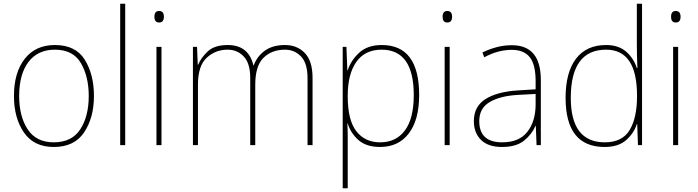

<svg xmlns="http://www.w3.org/2000/svg" viewBox="-20 -780 3750 1032"><path d="M485 -264Q485 -379 436 -458.5Q387 -538 275 -538Q171 -538 113 -464Q55 -390 55 -264Q55 -146 108.5 -68Q162 10 269 10Q380 10 432.5 -69Q485 -148 485 -264ZM83 -264Q83 -381 133 -447Q183 -513 275 -513Q373 -513 415 -440.5Q457 -368 457 -264Q457 -155 411.5 -85Q366 -15 269 -15Q175 -15 129 -84.5Q83 -154 83 -264Z M653 0H626V-760H653Z M835 -721Q810 -721 810 -690Q810 -659 835 -659Q861 -659 861 -690Q861 -721 835 -721ZM848 -528H821V0H848Z M1512 -538Q1446 -538 1404 -508Q1362 -478 1344 -429H1342Q1316 -538 1204 -538Q1133 -538 1096.5 -503.5Q1060 -469 1045 -432H1043L1039 -528H1017V0H1044V-325Q1044 -426 1091 -469.5Q1138 -513 1204 -513Q1255 -513 1290 -476.5Q1325 -440 1325 -360V0H1352V-325Q1352 -426 1396.5 -469.5Q1441 -513 1512 -513Q1563 -513 1598 -476.5Q1633 -440 1633 -360V0H1660V-361Q1660 -452 1618.5 -495Q1577 -538 1512 -538Z M2031 -513Q2204 -513 2204 -269Q2204 -143 2156.5 -79Q2109 -15 2023 -15Q1942 -15 1895.5 -74.5Q1849 -134 1849 -262V-265Q1849 -382 1895.5 -447.5Q1942 -513 2031 -513ZM2032 -538Q1955 -538 1910 -496Q1865 -454 1849 -402H1847L1842 -528H1822V232H1849V15Q1849 -16 1849 -49Q1849 -82 1847 -116H1849Q1865 -64 1907 -27Q1949 10 2023 10Q2122 10 2177.5 -63Q2233 -136 2233 -269Q2233 -538 2032 -538Z M2384 -721Q2359 -721 2359 -690Q2359 -659 2384 -659Q2410 -659 2410 -690Q2410 -721 2384 -721ZM2397 -528H2370V0H2397Z M2859 -275V-220Q2859 -129 2815 -72Q2771 -15 2679 -15Q2556 -15 2556 -129Q2556 -199 2613 -232Q2670 -265 2766 -270ZM2731 -537Q2689 -537 2649.5 -526.5Q2610 -516 2573 -498L2583 -472Q2656 -512 2731 -512Q2796 -512 2827.5 -472.5Q2859 -433 2859 -343V-300L2763 -294Q2652 -287 2589.5 -247.5Q2527 -208 2527 -129Q2527 -66 2565.5 -28Q2604 10 2678 10Q2754 10 2796 -23.5Q2838 -57 2858 -103H2860L2864 0H2887V-350Q2887 -537 2731 -537Z M3231 -15Q3048 -15 3048 -254Q3048 -513 3238 -513Q3404 -513 3404 -266V-263Q3404 -146 3364 -80.5Q3324 -15 3231 -15ZM3230 10Q3303 10 3345 -26.5Q3387 -63 3403 -113H3405L3409 0H3431V-760H3403V-543Q3403 -482 3406 -414H3403Q3387 -466 3346 -502Q3305 -538 3238 -538Q3132 -538 3076 -464.5Q3020 -391 3020 -254Q3020 10 3230 10Z M3612 -721Q3587 -721 3587 -690Q3587 -659 3612 -659Q3638 -659 3638 -690Q3638 -721 3612 -721ZM3625 -528H3598V0H3625Z"/></svg>

Font: Noto Sans Display Thin
Style: Regular
Weight: 250
Designer: Monotype Design Team
Foundry: Monotype Imaging Inc.
Version: Version 1.900